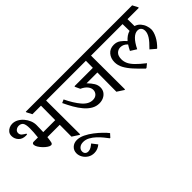

<svg xmlns="http://www.w3.org/2000/svg" viewBox="-39 -1285 2222 2222"><g transform="rotate(-45 1072.0 -173.5)"><path d="M188 -310H258Q263 -357 265 -387Q267 -417 267 -449Q267 -516 249 -539.5Q231 -563 196 -563Q171 -563 151 -548Q131 -533 131 -507Q131 -481 152 -464Q173 -447 195 -435V-424Q185 -423 180.5 -422.5Q176 -422 175 -422Q117 -422 85 -457Q53 -492 53 -538Q53 -569 69 -590Q85 -611 109.5 -622Q134 -633 159 -633Q197 -633 231 -614.5Q265 -596 291.5 -565Q318 -534 333 -497Q348 -460 348 -424Q348 -398 347 -367Q346 -336 345 -310H541L543 -545H403L369 -610V-620H710L744 -555V-545H627L629 10H619L539 -42L540 -235H338Q332 -182 326.5 -160Q321 -138 302 -138Q286 -138 262.5 -153.5Q239 -169 216 -193Q193 -217 178 -242Q163 -267 163 -286Q163 -296 169 -303Q175 -310 188 -310Z M847 286H840Q822 262 796 230Q770 198 737.5 167.5Q705 137 668 117Q631 97 591 97Q551 97 527.5 117.5Q504 138 504 167Q504 190 518 204Q532 218 556 218Q581 218 603 204.5Q625 191 644 175L695 241Q674 259 648.5 269.5Q623 280 593 280Q550 280 516 259Q482 238 462.5 204.5Q443 171 443 136Q443 89 475 59Q507 29 556 29Q601 29 650.5 53Q700 77 746 112.5Q792 148 828.5 184Q865 220 884 245Z M1041 -85Q990 -85 946.5 -110.5Q903 -136 866 -179.5Q829 -223 797.5 -278Q766 -333 738 -393L779 -411Q831 -302 889 -234Q947 -166 1014 -166Q1055 -166 1078 -189.5Q1101 -213 1101 -246Q1101 -278 1076.5 -308.5Q1052 -339 1003 -361L976 -419V-430H1277L1278 -545H722L688 -610V-620H1445L1479 -555V-545H1362L1364 10H1354L1274 -42L1276 -355H1099Q1139 -314 1159.5 -280Q1180 -246 1180 -208Q1180 -169 1160.5 -141.5Q1141 -114 1109.5 -99.5Q1078 -85 1041 -85Z M1715 10H1705Q1644 -48 1598 -99Q1552 -150 1526 -198.5Q1500 -247 1500 -299Q1500 -362 1536.5 -405Q1573 -448 1636 -448Q1684 -448 1718 -423Q1752 -398 1780 -365Q1802 -390 1827 -407.5Q1852 -425 1880 -432L1878 -545H1457L1423 -610V-620H2110L2144 -555V-545H1959L1960 -431Q1999 -419 2023.5 -390.5Q2048 -362 2059.5 -328Q2071 -294 2071 -267Q2071 -224 2043 -169Q2015 -114 1963 -63H1955L1891 -118Q1955 -180 1982 -223Q2009 -266 2009 -303Q2009 -335 1992.5 -353Q1976 -371 1947 -371Q1908 -371 1869 -333.5Q1830 -296 1792 -219L1719 -265Q1737 -303 1757 -333Q1719 -374 1671 -374Q1633 -374 1606.5 -347.5Q1580 -321 1580 -266Q1580 -230 1595.5 -195Q1611 -160 1650 -119.5Q1689 -79 1758 -25Z"/></g></svg>

Font: Tiro Devanagari Sanskrit
Style: Regular
Weight: 400
Designer: Devanagari: John Hudson & Fiona Ross. Latin: John Hudson.
Foundry: Tiro Typeworks Ltd.
Version: Version 1.52